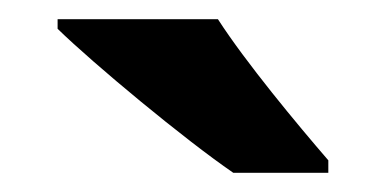

<svg xmlns="http://www.w3.org/2000/svg" viewBox="-20 -879 402 200"><path d="M207 -859H40V-849C78 -812 172 -734 223 -699H322V-712C290 -749 236 -814 207 -859Z"/></svg>

Font: Noto Sans Kannada UI
Style: Bold
Weight: 700
Designer: Jelle Bosma - Monotype Design Team
Foundry: Monotype Imaging Inc.
Version: Version 2.005